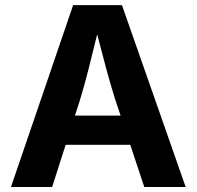

<svg xmlns="http://www.w3.org/2000/svg" viewBox="-20 -748 787 768"><path d="M23.9 0 272.5 -727.5H467.8L722.7 0H557.1L501 -168.9H242.7L188.5 0ZM279.8 -285.6H462.4L440.4 -351.1Q422.9 -406.7 405.3 -471.7Q387.7 -536.6 368.7 -610.8Q350.6 -535.6 334 -470.7Q317.4 -405.8 300.8 -351.1Z"/></svg>

Font: Inter
Style: Bold
Weight: 700
Designer: Rasmus Andersson
Foundry: rsms
Version: Version 4.001;git-9221beed3